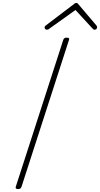

<svg xmlns="http://www.w3.org/2000/svg" viewBox="-20 -1271 680 1305"><path d="M104 14Q92 14 88.5 10Q85 6 87 -1L410 -1000Q413 -1008 417.5 -1011.5Q422 -1015 434 -1015Q444 -1015 448 -1011.5Q452 -1008 449 -1000L126 -1Q123 6 118.5 10Q114 14 104 14ZM299 -1069Q292 -1069 287.5 -1073.5Q283 -1078 283 -1084Q283 -1088 284.5 -1090.5Q286 -1093 290 -1097L481 -1242Q487 -1248 490.5 -1249.5Q494 -1251 498 -1251Q502 -1251 505.5 -1249.5Q509 -1248 513 -1242L636 -1097Q638 -1095 639 -1091.5Q640 -1088 640 -1085Q640 -1078 634.5 -1073.5Q629 -1069 623 -1069Q619 -1069 615.5 -1071Q612 -1073 609 -1077L493 -1203L318 -1078Q311 -1072 307.5 -1070.5Q304 -1069 299 -1069Z"/></svg>

Font: Playwrite RO Thin
Style: Regular
Weight: 250
Version: Version 1.002